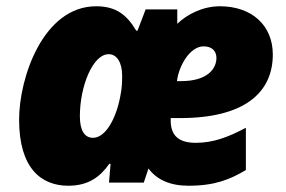

<svg xmlns="http://www.w3.org/2000/svg" viewBox="-20 -583 913 613"><path d="M198 10C263 10 300 -19 329 -60H333L328 0H439L454 -45C481 -9 523 10 582 10C666 10 714 -10 765 -40V-175C708 -145 661 -127 605 -127C552 -127 525 -149 525 -198V-206H555C760 -206 851 -287 851 -409C851 -502 784 -563 682 -563C627 -563 577 -537 546 -507V-553H445L419 -485H415C385 -536 350 -563 287 -563C118 -563 41 -335 41 -201C41 -44 113 10 198 10ZM545 -324C551 -374 587 -435 630 -435C658 -435 671 -419 671 -398C671 -364 643 -324 558 -324ZM277 -143C249 -143 235 -168 235 -212C235 -307 276 -410 327 -410C354 -410 370 -382 370 -341C370 -321 369 -300 365 -281C353 -210 319 -143 277 -143Z"/></svg>

Font: Noto Sans UI Black
Style: Italic
Weight: 900
Italic angle: -372°
Designer: Monotype Design Team
Foundry: Monotype Imaging Inc.
Version: Version 1.901